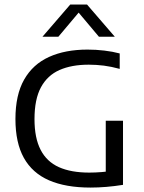

<svg xmlns="http://www.w3.org/2000/svg" viewBox="-20 -821 636 846"><path d="M379 5.5Q269.5 5.5 196 -26.5Q122.5 -58.5 85.2 -125.2Q48 -192 48 -296.5Q48 -403 86.5 -470.5Q125 -538 196.2 -570.2Q267.5 -602.5 365.5 -602.5Q403 -602.5 439.2 -598.2Q475.5 -594 507.5 -585.5V-517.5Q471 -527.5 437.8 -531.8Q404.5 -536 371 -536Q295.5 -536 242.2 -512.5Q189 -489 160.5 -436.5Q132 -384 132 -296Q132 -213 159 -160.8Q186 -108.5 239.5 -84.5Q293 -60.5 373 -60.5Q400 -60.5 427.8 -62.8Q455.5 -65 478.5 -69L446 -38.5V-289H522V-6.5Q484.5 -0.5 448.5 2.5Q412.5 5.5 379 5.5ZM167 -659 289.5 -801H363.5L486 -659H416L318 -775.5H335L237 -659Z"/></svg>

Font: Encode Sans SC
Style: Regular
Weight: 400
Version: Version 3.002